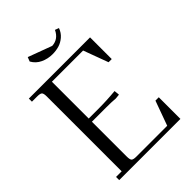

<svg xmlns="http://www.w3.org/2000/svg" viewBox="-248 -993 1109 1109"><g transform="rotate(-45 306.5 -438.0)"><path d="M22 -676.8V-702.1H522V-524.9H496.1L439.9 -676.8H185.1V-376H259.8Q333 -376 402.8 -382.8L405.8 -355V-350.1L377.9 -347.2Q348.1 -350.1 300.8 -350.1H185.1V-65.9Q185.1 -41 192.1 -33.4Q199.2 -25.9 224.1 -25.9H476.1L530.8 -176.8H558.1V0H58.1V-25.9H104V-637.2Q104 -662.1 96.9 -669.4Q89.8 -676.8 64.9 -676.8ZM176.8 -850.1 187 -876 333 -821.8Q385.3 -824.7 409.2 -876L433.1 -867.2Q422.9 -838.4 400.9 -819.6Q378.9 -800.8 354 -793.5Q329.1 -786.1 300.8 -786.1Q262.2 -786.1 228.5 -801.8Q194.8 -817.4 176.8 -850.1Z"/></g></svg>

Font: Dihjauti
Style: Regular
Weight: 400
Designer: T. Christopher White
Version: Version 3.0.0